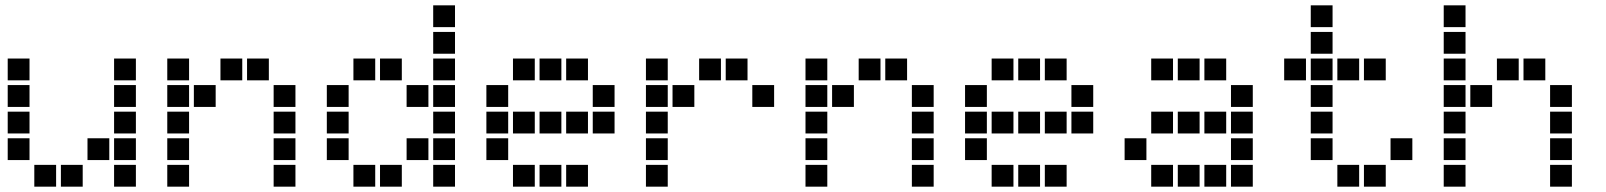

<svg xmlns="http://www.w3.org/2000/svg" viewBox="-20 -711 6040 722"><path d="M10 -491Q9 -491 9 -491Q9 -491 9 -490V-410Q9 -409 9 -409Q9 -409 10 -409H90Q91 -409 91 -409Q91 -409 91 -410V-490Q91 -491 91 -491Q91 -491 90 -491ZM410 -491Q409 -491 409 -491Q409 -491 409 -490V-410Q409 -409 409 -409Q409 -409 410 -409H490Q491 -409 491 -409Q491 -409 491 -410V-490Q491 -491 491 -491Q491 -491 490 -491ZM10 -391Q9 -391 9 -391Q9 -391 9 -390V-310Q9 -309 9 -309Q9 -309 10 -309H90Q91 -309 91 -309Q91 -309 91 -310V-390Q91 -391 91 -391Q91 -391 90 -391ZM410 -391Q409 -391 409 -391Q409 -391 409 -390V-310Q409 -309 409 -309Q409 -309 410 -309H490Q491 -309 491 -309Q491 -309 491 -310V-390Q491 -391 491 -391Q491 -391 490 -391ZM10 -291Q9 -291 9 -291Q9 -291 9 -290V-210Q9 -209 9 -209Q9 -209 10 -209H90Q91 -209 91 -209Q91 -209 91 -210V-290Q91 -291 91 -291Q91 -291 90 -291ZM410 -291Q409 -291 409 -291Q409 -291 409 -290V-210Q409 -209 409 -209Q409 -209 410 -209H490Q491 -209 491 -209Q491 -209 491 -210V-290Q491 -291 491 -291Q491 -291 490 -291ZM10 -191Q9 -191 9 -191Q9 -191 9 -190V-110Q9 -109 9 -109Q9 -109 10 -109H90Q91 -109 91 -109Q91 -109 91 -110V-190Q91 -191 91 -191Q91 -191 90 -191ZM310 -191Q309 -191 309 -191Q309 -191 309 -190V-110Q309 -109 309 -109Q309 -109 310 -109H390Q391 -109 391 -109Q391 -109 391 -110V-190Q391 -191 391 -191Q391 -191 390 -191ZM410 -191Q409 -191 409 -191Q409 -191 409 -190V-110Q409 -109 409 -109Q409 -109 410 -109H490Q491 -109 491 -109Q491 -109 491 -110V-190Q491 -191 491 -191Q491 -191 490 -191ZM110 -91Q109 -91 109 -91Q109 -91 109 -90V-10Q109 -9 109 -9Q109 -9 110 -9H190Q191 -9 191 -9Q191 -9 191 -10V-90Q191 -91 191 -91Q191 -91 190 -91ZM210 -91Q209 -91 209 -91Q209 -91 209 -90V-10Q209 -9 209 -9Q209 -9 210 -9H290Q291 -9 291 -9Q291 -9 291 -10V-90Q291 -91 291 -91Q291 -91 290 -91ZM410 -91Q409 -91 409 -91Q409 -91 409 -90V-10Q409 -9 409 -9Q409 -9 410 -9H490Q491 -9 491 -9Q491 -9 491 -10V-90Q491 -91 491 -91Q491 -91 490 -91Z M610 -491Q609 -491 609 -491Q609 -491 609 -490V-410Q609 -409 609 -409Q609 -409 610 -409H690Q691 -409 691 -409Q691 -409 691 -410V-490Q691 -491 691 -491Q691 -491 690 -491ZM810 -491Q809 -491 809 -491Q809 -491 809 -490V-410Q809 -409 809 -409Q809 -409 810 -409H890Q891 -409 891 -409Q891 -409 891 -410V-490Q891 -491 891 -491Q891 -491 890 -491ZM910 -491Q909 -491 909 -491Q909 -491 909 -490V-410Q909 -409 909 -409Q909 -409 910 -409H990Q991 -409 991 -409Q991 -409 991 -410V-490Q991 -491 991 -491Q991 -491 990 -491ZM610 -391Q609 -391 609 -391Q609 -391 609 -390V-310Q609 -309 609 -309Q609 -309 610 -309H690Q691 -309 691 -309Q691 -309 691 -310V-390Q691 -391 691 -391Q691 -391 690 -391ZM710 -391Q709 -391 709 -391Q709 -391 709 -390V-310Q709 -309 709 -309Q709 -309 710 -309H790Q791 -309 791 -309Q791 -309 791 -310V-390Q791 -391 791 -391Q791 -391 790 -391ZM1010 -391Q1009 -391 1009 -391Q1009 -391 1009 -390V-310Q1009 -309 1009 -309Q1009 -309 1010 -309H1090Q1091 -309 1091 -309Q1091 -309 1091 -310V-390Q1091 -391 1091 -391Q1091 -391 1090 -391ZM610 -291Q609 -291 609 -291Q609 -291 609 -290V-210Q609 -209 609 -209Q609 -209 610 -209H690Q691 -209 691 -209Q691 -209 691 -210V-290Q691 -291 691 -291Q691 -291 690 -291ZM1010 -291Q1009 -291 1009 -291Q1009 -291 1009 -290V-210Q1009 -209 1009 -209Q1009 -209 1010 -209H1090Q1091 -209 1091 -209Q1091 -209 1091 -210V-290Q1091 -291 1091 -291Q1091 -291 1090 -291ZM610 -191Q609 -191 609 -191Q609 -191 609 -190V-110Q609 -109 609 -109Q609 -109 610 -109H690Q691 -109 691 -109Q691 -109 691 -110V-190Q691 -191 691 -191Q691 -191 690 -191ZM1010 -191Q1009 -191 1009 -191Q1009 -191 1009 -190V-110Q1009 -109 1009 -109Q1009 -109 1010 -109H1090Q1091 -109 1091 -109Q1091 -109 1091 -110V-190Q1091 -191 1091 -191Q1091 -191 1090 -191ZM610 -91Q609 -91 609 -91Q609 -91 609 -90V-10Q609 -9 609 -9Q609 -9 610 -9H690Q691 -9 691 -9Q691 -9 691 -10V-90Q691 -91 691 -91Q691 -91 690 -91ZM1010 -91Q1009 -91 1009 -91Q1009 -91 1009 -90V-10Q1009 -9 1009 -9Q1009 -9 1010 -9H1090Q1091 -9 1091 -9Q1091 -9 1091 -10V-90Q1091 -91 1091 -91Q1091 -91 1090 -91Z M1610 -691Q1609 -691 1609 -691Q1609 -691 1609 -690V-610Q1609 -609 1609 -609Q1609 -609 1610 -609H1690Q1691 -609 1691 -609Q1691 -609 1691 -610V-690Q1691 -691 1691 -691Q1691 -691 1690 -691ZM1610 -591Q1609 -591 1609 -591Q1609 -591 1609 -590V-510Q1609 -509 1609 -509Q1609 -509 1610 -509H1690Q1691 -509 1691 -509Q1691 -509 1691 -510V-590Q1691 -591 1691 -591Q1691 -591 1690 -591ZM1310 -491Q1309 -491 1309 -491Q1309 -491 1309 -490V-410Q1309 -409 1309 -409Q1309 -409 1310 -409H1390Q1391 -409 1391 -409Q1391 -409 1391 -410V-490Q1391 -491 1391 -491Q1391 -491 1390 -491ZM1410 -491Q1409 -491 1409 -491Q1409 -491 1409 -490V-410Q1409 -409 1409 -409Q1409 -409 1410 -409H1490Q1491 -409 1491 -409Q1491 -409 1491 -410V-490Q1491 -491 1491 -491Q1491 -491 1490 -491ZM1610 -491Q1609 -491 1609 -491Q1609 -491 1609 -490V-410Q1609 -409 1609 -409Q1609 -409 1610 -409H1690Q1691 -409 1691 -409Q1691 -409 1691 -410V-490Q1691 -491 1691 -491Q1691 -491 1690 -491ZM1210 -391Q1209 -391 1209 -391Q1209 -391 1209 -390V-310Q1209 -309 1209 -309Q1209 -309 1210 -309H1290Q1291 -309 1291 -309Q1291 -309 1291 -310V-390Q1291 -391 1291 -391Q1291 -391 1290 -391ZM1510 -391Q1509 -391 1509 -391Q1509 -391 1509 -390V-310Q1509 -309 1509 -309Q1509 -309 1510 -309H1590Q1591 -309 1591 -309Q1591 -309 1591 -310V-390Q1591 -391 1591 -391Q1591 -391 1590 -391ZM1610 -391Q1609 -391 1609 -391Q1609 -391 1609 -390V-310Q1609 -309 1609 -309Q1609 -309 1610 -309H1690Q1691 -309 1691 -309Q1691 -309 1691 -310V-390Q1691 -391 1691 -391Q1691 -391 1690 -391ZM1210 -291Q1209 -291 1209 -291Q1209 -291 1209 -290V-210Q1209 -209 1209 -209Q1209 -209 1210 -209H1290Q1291 -209 1291 -209Q1291 -209 1291 -210V-290Q1291 -291 1291 -291Q1291 -291 1290 -291ZM1610 -291Q1609 -291 1609 -291Q1609 -291 1609 -290V-210Q1609 -209 1609 -209Q1609 -209 1610 -209H1690Q1691 -209 1691 -209Q1691 -209 1691 -210V-290Q1691 -291 1691 -291Q1691 -291 1690 -291ZM1210 -191Q1209 -191 1209 -191Q1209 -191 1209 -190V-110Q1209 -109 1209 -109Q1209 -109 1210 -109H1290Q1291 -109 1291 -109Q1291 -109 1291 -110V-190Q1291 -191 1291 -191Q1291 -191 1290 -191ZM1510 -191Q1509 -191 1509 -191Q1509 -191 1509 -190V-110Q1509 -109 1509 -109Q1509 -109 1510 -109H1590Q1591 -109 1591 -109Q1591 -109 1591 -110V-190Q1591 -191 1591 -191Q1591 -191 1590 -191ZM1610 -191Q1609 -191 1609 -191Q1609 -191 1609 -190V-110Q1609 -109 1609 -109Q1609 -109 1610 -109H1690Q1691 -109 1691 -109Q1691 -109 1691 -110V-190Q1691 -191 1691 -191Q1691 -191 1690 -191ZM1310 -91Q1309 -91 1309 -91Q1309 -91 1309 -90V-10Q1309 -9 1309 -9Q1309 -9 1310 -9H1390Q1391 -9 1391 -9Q1391 -9 1391 -10V-90Q1391 -91 1391 -91Q1391 -91 1390 -91ZM1410 -91Q1409 -91 1409 -91Q1409 -91 1409 -90V-10Q1409 -9 1409 -9Q1409 -9 1410 -9H1490Q1491 -9 1491 -9Q1491 -9 1491 -10V-90Q1491 -91 1491 -91Q1491 -91 1490 -91ZM1610 -91Q1609 -91 1609 -91Q1609 -91 1609 -90V-10Q1609 -9 1609 -9Q1609 -9 1610 -9H1690Q1691 -9 1691 -9Q1691 -9 1691 -10V-90Q1691 -91 1691 -91Q1691 -91 1690 -91Z M1910 -491Q1909 -491 1909 -491Q1909 -491 1909 -490V-410Q1909 -409 1909 -409Q1909 -409 1910 -409H1990Q1991 -409 1991 -409Q1991 -409 1991 -410V-490Q1991 -491 1991 -491Q1991 -491 1990 -491ZM2010 -491Q2009 -491 2009 -491Q2009 -491 2009 -490V-410Q2009 -409 2009 -409Q2009 -409 2010 -409H2090Q2091 -409 2091 -409Q2091 -409 2091 -410V-490Q2091 -491 2091 -491Q2091 -491 2090 -491ZM2110 -491Q2109 -491 2109 -491Q2109 -491 2109 -490V-410Q2109 -409 2109 -409Q2109 -409 2110 -409H2190Q2191 -409 2191 -409Q2191 -409 2191 -410V-490Q2191 -491 2191 -491Q2191 -491 2190 -491ZM1810 -391Q1809 -391 1809 -391Q1809 -391 1809 -390V-310Q1809 -309 1809 -309Q1809 -309 1810 -309H1890Q1891 -309 1891 -309Q1891 -309 1891 -310V-390Q1891 -391 1891 -391Q1891 -391 1890 -391ZM2210 -391Q2209 -391 2209 -391Q2209 -391 2209 -390V-310Q2209 -309 2209 -309Q2209 -309 2210 -309H2290Q2291 -309 2291 -309Q2291 -309 2291 -310V-390Q2291 -391 2291 -391Q2291 -391 2290 -391ZM1810 -291Q1809 -291 1809 -291Q1809 -291 1809 -290V-210Q1809 -209 1809 -209Q1809 -209 1810 -209H1890Q1891 -209 1891 -209Q1891 -209 1891 -210V-290Q1891 -291 1891 -291Q1891 -291 1890 -291ZM1910 -291Q1909 -291 1909 -291Q1909 -291 1909 -290V-210Q1909 -209 1909 -209Q1909 -209 1910 -209H1990Q1991 -209 1991 -209Q1991 -209 1991 -210V-290Q1991 -291 1991 -291Q1991 -291 1990 -291ZM2010 -291Q2009 -291 2009 -291Q2009 -291 2009 -290V-210Q2009 -209 2009 -209Q2009 -209 2010 -209H2090Q2091 -209 2091 -209Q2091 -209 2091 -210V-290Q2091 -291 2091 -291Q2091 -291 2090 -291ZM2110 -291Q2109 -291 2109 -291Q2109 -291 2109 -290V-210Q2109 -209 2109 -209Q2109 -209 2110 -209H2190Q2191 -209 2191 -209Q2191 -209 2191 -210V-290Q2191 -291 2191 -291Q2191 -291 2190 -291ZM2210 -291Q2209 -291 2209 -291Q2209 -291 2209 -290V-210Q2209 -209 2209 -209Q2209 -209 2210 -209H2290Q2291 -209 2291 -209Q2291 -209 2291 -210V-290Q2291 -291 2291 -291Q2291 -291 2290 -291ZM1810 -191Q1809 -191 1809 -191Q1809 -191 1809 -190V-110Q1809 -109 1809 -109Q1809 -109 1810 -109H1890Q1891 -109 1891 -109Q1891 -109 1891 -110V-190Q1891 -191 1891 -191Q1891 -191 1890 -191ZM1910 -91Q1909 -91 1909 -91Q1909 -91 1909 -90V-10Q1909 -9 1909 -9Q1909 -9 1910 -9H1990Q1991 -9 1991 -9Q1991 -9 1991 -10V-90Q1991 -91 1991 -91Q1991 -91 1990 -91ZM2010 -91Q2009 -91 2009 -91Q2009 -91 2009 -90V-10Q2009 -9 2009 -9Q2009 -9 2010 -9H2090Q2091 -9 2091 -9Q2091 -9 2091 -10V-90Q2091 -91 2091 -91Q2091 -91 2090 -91ZM2110 -91Q2109 -91 2109 -91Q2109 -91 2109 -90V-10Q2109 -9 2109 -9Q2109 -9 2110 -9H2190Q2191 -9 2191 -9Q2191 -9 2191 -10V-90Q2191 -91 2191 -91Q2191 -91 2190 -91Z M2410 -491Q2409 -491 2409 -491Q2409 -491 2409 -490V-410Q2409 -409 2409 -409Q2409 -409 2410 -409H2490Q2491 -409 2491 -409Q2491 -409 2491 -410V-490Q2491 -491 2491 -491Q2491 -491 2490 -491ZM2610 -491Q2609 -491 2609 -491Q2609 -491 2609 -490V-410Q2609 -409 2609 -409Q2609 -409 2610 -409H2690Q2691 -409 2691 -409Q2691 -409 2691 -410V-490Q2691 -491 2691 -491Q2691 -491 2690 -491ZM2710 -491Q2709 -491 2709 -491Q2709 -491 2709 -490V-410Q2709 -409 2709 -409Q2709 -409 2710 -409H2790Q2791 -409 2791 -409Q2791 -409 2791 -410V-490Q2791 -491 2791 -491Q2791 -491 2790 -491ZM2410 -391Q2409 -391 2409 -391Q2409 -391 2409 -390V-310Q2409 -309 2409 -309Q2409 -309 2410 -309H2490Q2491 -309 2491 -309Q2491 -309 2491 -310V-390Q2491 -391 2491 -391Q2491 -391 2490 -391ZM2510 -391Q2509 -391 2509 -391Q2509 -391 2509 -390V-310Q2509 -309 2509 -309Q2509 -309 2510 -309H2590Q2591 -309 2591 -309Q2591 -309 2591 -310V-390Q2591 -391 2591 -391Q2591 -391 2590 -391ZM2810 -391Q2809 -391 2809 -391Q2809 -391 2809 -390V-310Q2809 -309 2809 -309Q2809 -309 2810 -309H2890Q2891 -309 2891 -309Q2891 -309 2891 -310V-390Q2891 -391 2891 -391Q2891 -391 2890 -391ZM2410 -291Q2409 -291 2409 -291Q2409 -291 2409 -290V-210Q2409 -209 2409 -209Q2409 -209 2410 -209H2490Q2491 -209 2491 -209Q2491 -209 2491 -210V-290Q2491 -291 2491 -291Q2491 -291 2490 -291ZM2410 -191Q2409 -191 2409 -191Q2409 -191 2409 -190V-110Q2409 -109 2409 -109Q2409 -109 2410 -109H2490Q2491 -109 2491 -109Q2491 -109 2491 -110V-190Q2491 -191 2491 -191Q2491 -191 2490 -191ZM2410 -91Q2409 -91 2409 -91Q2409 -91 2409 -90V-10Q2409 -9 2409 -9Q2409 -9 2410 -9H2490Q2491 -9 2491 -9Q2491 -9 2491 -10V-90Q2491 -91 2491 -91Q2491 -91 2490 -91Z M3010 -491Q3009 -491 3009 -491Q3009 -491 3009 -490V-410Q3009 -409 3009 -409Q3009 -409 3010 -409H3090Q3091 -409 3091 -409Q3091 -409 3091 -410V-490Q3091 -491 3091 -491Q3091 -491 3090 -491ZM3210 -491Q3209 -491 3209 -491Q3209 -491 3209 -490V-410Q3209 -409 3209 -409Q3209 -409 3210 -409H3290Q3291 -409 3291 -409Q3291 -409 3291 -410V-490Q3291 -491 3291 -491Q3291 -491 3290 -491ZM3310 -491Q3309 -491 3309 -491Q3309 -491 3309 -490V-410Q3309 -409 3309 -409Q3309 -409 3310 -409H3390Q3391 -409 3391 -409Q3391 -409 3391 -410V-490Q3391 -491 3391 -491Q3391 -491 3390 -491ZM3010 -391Q3009 -391 3009 -391Q3009 -391 3009 -390V-310Q3009 -309 3009 -309Q3009 -309 3010 -309H3090Q3091 -309 3091 -309Q3091 -309 3091 -310V-390Q3091 -391 3091 -391Q3091 -391 3090 -391ZM3110 -391Q3109 -391 3109 -391Q3109 -391 3109 -390V-310Q3109 -309 3109 -309Q3109 -309 3110 -309H3190Q3191 -309 3191 -309Q3191 -309 3191 -310V-390Q3191 -391 3191 -391Q3191 -391 3190 -391ZM3410 -391Q3409 -391 3409 -391Q3409 -391 3409 -390V-310Q3409 -309 3409 -309Q3409 -309 3410 -309H3490Q3491 -309 3491 -309Q3491 -309 3491 -310V-390Q3491 -391 3491 -391Q3491 -391 3490 -391ZM3010 -291Q3009 -291 3009 -291Q3009 -291 3009 -290V-210Q3009 -209 3009 -209Q3009 -209 3010 -209H3090Q3091 -209 3091 -209Q3091 -209 3091 -210V-290Q3091 -291 3091 -291Q3091 -291 3090 -291ZM3410 -291Q3409 -291 3409 -291Q3409 -291 3409 -290V-210Q3409 -209 3409 -209Q3409 -209 3410 -209H3490Q3491 -209 3491 -209Q3491 -209 3491 -210V-290Q3491 -291 3491 -291Q3491 -291 3490 -291ZM3010 -191Q3009 -191 3009 -191Q3009 -191 3009 -190V-110Q3009 -109 3009 -109Q3009 -109 3010 -109H3090Q3091 -109 3091 -109Q3091 -109 3091 -110V-190Q3091 -191 3091 -191Q3091 -191 3090 -191ZM3410 -191Q3409 -191 3409 -191Q3409 -191 3409 -190V-110Q3409 -109 3409 -109Q3409 -109 3410 -109H3490Q3491 -109 3491 -109Q3491 -109 3491 -110V-190Q3491 -191 3491 -191Q3491 -191 3490 -191ZM3010 -91Q3009 -91 3009 -91Q3009 -91 3009 -90V-10Q3009 -9 3009 -9Q3009 -9 3010 -9H3090Q3091 -9 3091 -9Q3091 -9 3091 -10V-90Q3091 -91 3091 -91Q3091 -91 3090 -91ZM3410 -91Q3409 -91 3409 -91Q3409 -91 3409 -90V-10Q3409 -9 3409 -9Q3409 -9 3410 -9H3490Q3491 -9 3491 -9Q3491 -9 3491 -10V-90Q3491 -91 3491 -91Q3491 -91 3490 -91Z M3710 -491Q3709 -491 3709 -491Q3709 -491 3709 -490V-410Q3709 -409 3709 -409Q3709 -409 3710 -409H3790Q3791 -409 3791 -409Q3791 -409 3791 -410V-490Q3791 -491 3791 -491Q3791 -491 3790 -491ZM3810 -491Q3809 -491 3809 -491Q3809 -491 3809 -490V-410Q3809 -409 3809 -409Q3809 -409 3810 -409H3890Q3891 -409 3891 -409Q3891 -409 3891 -410V-490Q3891 -491 3891 -491Q3891 -491 3890 -491ZM3910 -491Q3909 -491 3909 -491Q3909 -491 3909 -490V-410Q3909 -409 3909 -409Q3909 -409 3910 -409H3990Q3991 -409 3991 -409Q3991 -409 3991 -410V-490Q3991 -491 3991 -491Q3991 -491 3990 -491ZM3610 -391Q3609 -391 3609 -391Q3609 -391 3609 -390V-310Q3609 -309 3609 -309Q3609 -309 3610 -309H3690Q3691 -309 3691 -309Q3691 -309 3691 -310V-390Q3691 -391 3691 -391Q3691 -391 3690 -391ZM4010 -391Q4009 -391 4009 -391Q4009 -391 4009 -390V-310Q4009 -309 4009 -309Q4009 -309 4010 -309H4090Q4091 -309 4091 -309Q4091 -309 4091 -310V-390Q4091 -391 4091 -391Q4091 -391 4090 -391ZM3610 -291Q3609 -291 3609 -291Q3609 -291 3609 -290V-210Q3609 -209 3609 -209Q3609 -209 3610 -209H3690Q3691 -209 3691 -209Q3691 -209 3691 -210V-290Q3691 -291 3691 -291Q3691 -291 3690 -291ZM3710 -291Q3709 -291 3709 -291Q3709 -291 3709 -290V-210Q3709 -209 3709 -209Q3709 -209 3710 -209H3790Q3791 -209 3791 -209Q3791 -209 3791 -210V-290Q3791 -291 3791 -291Q3791 -291 3790 -291ZM3810 -291Q3809 -291 3809 -291Q3809 -291 3809 -290V-210Q3809 -209 3809 -209Q3809 -209 3810 -209H3890Q3891 -209 3891 -209Q3891 -209 3891 -210V-290Q3891 -291 3891 -291Q3891 -291 3890 -291ZM3910 -291Q3909 -291 3909 -291Q3909 -291 3909 -290V-210Q3909 -209 3909 -209Q3909 -209 3910 -209H3990Q3991 -209 3991 -209Q3991 -209 3991 -210V-290Q3991 -291 3991 -291Q3991 -291 3990 -291ZM4010 -291Q4009 -291 4009 -291Q4009 -291 4009 -290V-210Q4009 -209 4009 -209Q4009 -209 4010 -209H4090Q4091 -209 4091 -209Q4091 -209 4091 -210V-290Q4091 -291 4091 -291Q4091 -291 4090 -291ZM3610 -191Q3609 -191 3609 -191Q3609 -191 3609 -190V-110Q3609 -109 3609 -109Q3609 -109 3610 -109H3690Q3691 -109 3691 -109Q3691 -109 3691 -110V-190Q3691 -191 3691 -191Q3691 -191 3690 -191ZM3710 -91Q3709 -91 3709 -91Q3709 -91 3709 -90V-10Q3709 -9 3709 -9Q3709 -9 3710 -9H3790Q3791 -9 3791 -9Q3791 -9 3791 -10V-90Q3791 -91 3791 -91Q3791 -91 3790 -91ZM3810 -91Q3809 -91 3809 -91Q3809 -91 3809 -90V-10Q3809 -9 3809 -9Q3809 -9 3810 -9H3890Q3891 -9 3891 -9Q3891 -9 3891 -10V-90Q3891 -91 3891 -91Q3891 -91 3890 -91ZM3910 -91Q3909 -91 3909 -91Q3909 -91 3909 -90V-10Q3909 -9 3909 -9Q3909 -9 3910 -9H3990Q3991 -9 3991 -9Q3991 -9 3991 -10V-90Q3991 -91 3991 -91Q3991 -91 3990 -91Z M4310 -491Q4309 -491 4309 -491Q4309 -491 4309 -490V-410Q4309 -409 4309 -409Q4309 -409 4310 -409H4390Q4391 -409 4391 -409Q4391 -409 4391 -410V-490Q4391 -491 4391 -491Q4391 -491 4390 -491ZM4410 -491Q4409 -491 4409 -491Q4409 -491 4409 -490V-410Q4409 -409 4409 -409Q4409 -409 4410 -409H4490Q4491 -409 4491 -409Q4491 -409 4491 -410V-490Q4491 -491 4491 -491Q4491 -491 4490 -491ZM4510 -491Q4509 -491 4509 -491Q4509 -491 4509 -490V-410Q4509 -409 4509 -409Q4509 -409 4510 -409H4590Q4591 -409 4591 -409Q4591 -409 4591 -410V-490Q4591 -491 4591 -491Q4591 -491 4590 -491ZM4610 -391Q4609 -391 4609 -391Q4609 -391 4609 -390V-310Q4609 -309 4609 -309Q4609 -309 4610 -309H4690Q4691 -309 4691 -309Q4691 -309 4691 -310V-390Q4691 -391 4691 -391Q4691 -391 4690 -391ZM4310 -291Q4309 -291 4309 -291Q4309 -291 4309 -290V-210Q4309 -209 4309 -209Q4309 -209 4310 -209H4390Q4391 -209 4391 -209Q4391 -209 4391 -210V-290Q4391 -291 4391 -291Q4391 -291 4390 -291ZM4410 -291Q4409 -291 4409 -291Q4409 -291 4409 -290V-210Q4409 -209 4409 -209Q4409 -209 4410 -209H4490Q4491 -209 4491 -209Q4491 -209 4491 -210V-290Q4491 -291 4491 -291Q4491 -291 4490 -291ZM4510 -291Q4509 -291 4509 -291Q4509 -291 4509 -290V-210Q4509 -209 4509 -209Q4509 -209 4510 -209H4590Q4591 -209 4591 -209Q4591 -209 4591 -210V-290Q4591 -291 4591 -291Q4591 -291 4590 -291ZM4610 -291Q4609 -291 4609 -291Q4609 -291 4609 -290V-210Q4609 -209 4609 -209Q4609 -209 4610 -209H4690Q4691 -209 4691 -209Q4691 -209 4691 -210V-290Q4691 -291 4691 -291Q4691 -291 4690 -291ZM4210 -191Q4209 -191 4209 -191Q4209 -191 4209 -190V-110Q4209 -109 4209 -109Q4209 -109 4210 -109H4290Q4291 -109 4291 -109Q4291 -109 4291 -110V-190Q4291 -191 4291 -191Q4291 -191 4290 -191ZM4610 -191Q4609 -191 4609 -191Q4609 -191 4609 -190V-110Q4609 -109 4609 -109Q4609 -109 4610 -109H4690Q4691 -109 4691 -109Q4691 -109 4691 -110V-190Q4691 -191 4691 -191Q4691 -191 4690 -191ZM4310 -91Q4309 -91 4309 -91Q4309 -91 4309 -90V-10Q4309 -9 4309 -9Q4309 -9 4310 -9H4390Q4391 -9 4391 -9Q4391 -9 4391 -10V-90Q4391 -91 4391 -91Q4391 -91 4390 -91ZM4410 -91Q4409 -91 4409 -91Q4409 -91 4409 -90V-10Q4409 -9 4409 -9Q4409 -9 4410 -9H4490Q4491 -9 4491 -9Q4491 -9 4491 -10V-90Q4491 -91 4491 -91Q4491 -91 4490 -91ZM4510 -91Q4509 -91 4509 -91Q4509 -91 4509 -90V-10Q4509 -9 4509 -9Q4509 -9 4510 -9H4590Q4591 -9 4591 -9Q4591 -9 4591 -10V-90Q4591 -91 4591 -91Q4591 -91 4590 -91ZM4610 -91Q4609 -91 4609 -91Q4609 -91 4609 -90V-10Q4609 -9 4609 -9Q4609 -9 4610 -9H4690Q4691 -9 4691 -9Q4691 -9 4691 -10V-90Q4691 -91 4691 -91Q4691 -91 4690 -91Z M4910 -691Q4909 -691 4909 -691Q4909 -691 4909 -690V-610Q4909 -609 4909 -609Q4909 -609 4910 -609H4990Q4991 -609 4991 -609Q4991 -609 4991 -610V-690Q4991 -691 4991 -691Q4991 -691 4990 -691ZM4910 -591Q4909 -591 4909 -591Q4909 -591 4909 -590V-510Q4909 -509 4909 -509Q4909 -509 4910 -509H4990Q4991 -509 4991 -509Q4991 -509 4991 -510V-590Q4991 -591 4991 -591Q4991 -591 4990 -591ZM4810 -491Q4809 -491 4809 -491Q4809 -491 4809 -490V-410Q4809 -409 4809 -409Q4809 -409 4810 -409H4890Q4891 -409 4891 -409Q4891 -409 4891 -410V-490Q4891 -491 4891 -491Q4891 -491 4890 -491ZM4910 -491Q4909 -491 4909 -491Q4909 -491 4909 -490V-410Q4909 -409 4909 -409Q4909 -409 4910 -409H4990Q4991 -409 4991 -409Q4991 -409 4991 -410V-490Q4991 -491 4991 -491Q4991 -491 4990 -491ZM5010 -491Q5009 -491 5009 -491Q5009 -491 5009 -490V-410Q5009 -409 5009 -409Q5009 -409 5010 -409H5090Q5091 -409 5091 -409Q5091 -409 5091 -410V-490Q5091 -491 5091 -491Q5091 -491 5090 -491ZM5110 -491Q5109 -491 5109 -491Q5109 -491 5109 -490V-410Q5109 -409 5109 -409Q5109 -409 5110 -409H5190Q5191 -409 5191 -409Q5191 -409 5191 -410V-490Q5191 -491 5191 -491Q5191 -491 5190 -491ZM4910 -391Q4909 -391 4909 -391Q4909 -391 4909 -390V-310Q4909 -309 4909 -309Q4909 -309 4910 -309H4990Q4991 -309 4991 -309Q4991 -309 4991 -310V-390Q4991 -391 4991 -391Q4991 -391 4990 -391ZM4910 -291Q4909 -291 4909 -291Q4909 -291 4909 -290V-210Q4909 -209 4909 -209Q4909 -209 4910 -209H4990Q4991 -209 4991 -209Q4991 -209 4991 -210V-290Q4991 -291 4991 -291Q4991 -291 4990 -291ZM4910 -191Q4909 -191 4909 -191Q4909 -191 4909 -190V-110Q4909 -109 4909 -109Q4909 -109 4910 -109H4990Q4991 -109 4991 -109Q4991 -109 4991 -110V-190Q4991 -191 4991 -191Q4991 -191 4990 -191ZM5210 -191Q5209 -191 5209 -191Q5209 -191 5209 -190V-110Q5209 -109 5209 -109Q5209 -109 5210 -109H5290Q5291 -109 5291 -109Q5291 -109 5291 -110V-190Q5291 -191 5291 -191Q5291 -191 5290 -191ZM5010 -91Q5009 -91 5009 -91Q5009 -91 5009 -90V-10Q5009 -9 5009 -9Q5009 -9 5010 -9H5090Q5091 -9 5091 -9Q5091 -9 5091 -10V-90Q5091 -91 5091 -91Q5091 -91 5090 -91ZM5110 -91Q5109 -91 5109 -91Q5109 -91 5109 -90V-10Q5109 -9 5109 -9Q5109 -9 5110 -9H5190Q5191 -9 5191 -9Q5191 -9 5191 -10V-90Q5191 -91 5191 -91Q5191 -91 5190 -91Z M5410 -691Q5409 -691 5409 -691Q5409 -691 5409 -690V-610Q5409 -609 5409 -609Q5409 -609 5410 -609H5490Q5491 -609 5491 -609Q5491 -609 5491 -610V-690Q5491 -691 5491 -691Q5491 -691 5490 -691ZM5410 -591Q5409 -591 5409 -591Q5409 -591 5409 -590V-510Q5409 -509 5409 -509Q5409 -509 5410 -509H5490Q5491 -509 5491 -509Q5491 -509 5491 -510V-590Q5491 -591 5491 -591Q5491 -591 5490 -591ZM5410 -491Q5409 -491 5409 -491Q5409 -491 5409 -490V-410Q5409 -409 5409 -409Q5409 -409 5410 -409H5490Q5491 -409 5491 -409Q5491 -409 5491 -410V-490Q5491 -491 5491 -491Q5491 -491 5490 -491ZM5610 -491Q5609 -491 5609 -491Q5609 -491 5609 -490V-410Q5609 -409 5609 -409Q5609 -409 5610 -409H5690Q5691 -409 5691 -409Q5691 -409 5691 -410V-490Q5691 -491 5691 -491Q5691 -491 5690 -491ZM5710 -491Q5709 -491 5709 -491Q5709 -491 5709 -490V-410Q5709 -409 5709 -409Q5709 -409 5710 -409H5790Q5791 -409 5791 -409Q5791 -409 5791 -410V-490Q5791 -491 5791 -491Q5791 -491 5790 -491ZM5410 -391Q5409 -391 5409 -391Q5409 -391 5409 -390V-310Q5409 -309 5409 -309Q5409 -309 5410 -309H5490Q5491 -309 5491 -309Q5491 -309 5491 -310V-390Q5491 -391 5491 -391Q5491 -391 5490 -391ZM5510 -391Q5509 -391 5509 -391Q5509 -391 5509 -390V-310Q5509 -309 5509 -309Q5509 -309 5510 -309H5590Q5591 -309 5591 -309Q5591 -309 5591 -310V-390Q5591 -391 5591 -391Q5591 -391 5590 -391ZM5810 -391Q5809 -391 5809 -391Q5809 -391 5809 -390V-310Q5809 -309 5809 -309Q5809 -309 5810 -309H5890Q5891 -309 5891 -309Q5891 -309 5891 -310V-390Q5891 -391 5891 -391Q5891 -391 5890 -391ZM5410 -291Q5409 -291 5409 -291Q5409 -291 5409 -290V-210Q5409 -209 5409 -209Q5409 -209 5410 -209H5490Q5491 -209 5491 -209Q5491 -209 5491 -210V-290Q5491 -291 5491 -291Q5491 -291 5490 -291ZM5810 -291Q5809 -291 5809 -291Q5809 -291 5809 -290V-210Q5809 -209 5809 -209Q5809 -209 5810 -209H5890Q5891 -209 5891 -209Q5891 -209 5891 -210V-290Q5891 -291 5891 -291Q5891 -291 5890 -291ZM5410 -191Q5409 -191 5409 -191Q5409 -191 5409 -190V-110Q5409 -109 5409 -109Q5409 -109 5410 -109H5490Q5491 -109 5491 -109Q5491 -109 5491 -110V-190Q5491 -191 5491 -191Q5491 -191 5490 -191ZM5810 -191Q5809 -191 5809 -191Q5809 -191 5809 -190V-110Q5809 -109 5809 -109Q5809 -109 5810 -109H5890Q5891 -109 5891 -109Q5891 -109 5891 -110V-190Q5891 -191 5891 -191Q5891 -191 5890 -191ZM5410 -91Q5409 -91 5409 -91Q5409 -91 5409 -90V-10Q5409 -9 5409 -9Q5409 -9 5410 -9H5490Q5491 -9 5491 -9Q5491 -9 5491 -10V-90Q5491 -91 5491 -91Q5491 -91 5490 -91ZM5810 -91Q5809 -91 5809 -91Q5809 -91 5809 -90V-10Q5809 -9 5809 -9Q5809 -9 5810 -9H5890Q5891 -9 5891 -9Q5891 -9 5891 -10V-90Q5891 -91 5891 -91Q5891 -91 5890 -91Z"/></svg>

Font: Doto Black ExtraBold
Style: Regular
Weight: 800
Monospace: yes
Version: Version 1.000